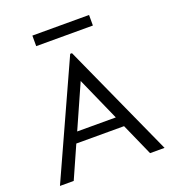

<svg xmlns="http://www.w3.org/2000/svg" viewBox="-142 -901 909 1009"><g transform="rotate(-20 312.5 -396.0)"><path d="M524 0 444 -180H177L97 0H20L308 -634H318L605 0ZM311 -481 203 -238H419ZM154 -733V-792H471V-733Z"/></g></svg>

Font: Inconsolata Expanded Thin
Style: Regular
Weight: 100
Width: 7
Monospace: yes
Designer: Raph Levien, Cyreal, Brenton Simpson
Foundry: Raph Levien, Cyreal, Google
Version: Version 3.100; ttfautohint (v1.8.4.7-5d5b)